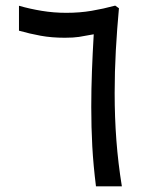

<svg xmlns="http://www.w3.org/2000/svg" viewBox="-20 -657 530 677"><path d="M208.5 -523.9Q162.1 -523.9 123.3 -531Q84.5 -538.1 46.9 -548.8V-636.7Q85.9 -625.5 127.7 -618.7Q169.4 -611.8 213.9 -611.8Q261.2 -611.8 303 -618.9Q344.7 -626 386.2 -637.2L399.4 -627.9Q392.6 -554.2 388.4 -479Q384.3 -403.8 384.3 -329.1Q384.3 -242.2 390.4 -161.9Q396.5 -81.5 409.7 0H318.4Q309.1 -74.2 305.4 -141.1Q301.8 -208 301.8 -280.3Q301.8 -342.8 304.2 -406.2Q306.6 -469.7 310.5 -536.1Q277.8 -529.8 258.5 -526.9Q239.3 -523.9 208.5 -523.9Z"/></svg>

Font: Vazirmatn UI NL
Style: Regular
Weight: 400
Designer: Saber Rastikerdar
Foundry: Saber Rastikerdar
Version: Version 33.003